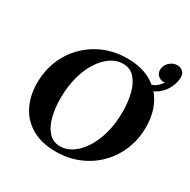

<svg xmlns="http://www.w3.org/2000/svg" viewBox="-176 -959 1124 1136"><g transform="rotate(30 385.5 -391.5)"><path d="M620 -579 626 -614Q655 -615 679 -637Q703 -659 713 -683H740Q734 -678 722 -672Q710 -666 696 -666Q673 -666 657.5 -681Q642 -696 642 -718Q642 -748 665 -770.5Q688 -793 719 -793Q737 -793 754 -780.5Q771 -768 771 -740Q771 -705 752.5 -667.5Q734 -630 700 -604.5Q666 -579 620 -579ZM443 -680Q538 -680 604.5 -642.5Q671 -605 705.5 -538Q740 -471 740 -382Q740 -300 711 -228.5Q682 -157 629 -103.5Q576 -50 504.5 -20Q433 10 348 10Q253 10 186.5 -27.5Q120 -65 85.5 -132.5Q51 -200 51 -288Q51 -371 80 -442Q109 -513 162 -566.5Q215 -620 286.5 -650Q358 -680 443 -680ZM356 -30Q399 -30 438 -56.5Q477 -83 508 -131Q539 -179 557 -245.5Q575 -312 575 -392Q575 -457 561 -513.5Q547 -570 516.5 -605Q486 -640 435 -640Q392 -640 353 -613.5Q314 -587 283 -539Q252 -491 234 -424.5Q216 -358 216 -278Q216 -213 230 -156.5Q244 -100 275 -65Q306 -30 356 -30Z"/></g></svg>

Font: Brygada 1918
Style: Italic
Weight: 400
Italic angle: -8°
Designer: Mateusz Machalski | Borys Kosmynka | Przemek Hoffer
Foundry: NIEPODLEGLA 2018
Version: Version 3.006